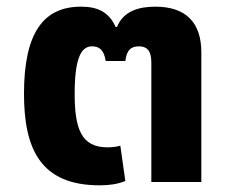

<svg xmlns="http://www.w3.org/2000/svg" viewBox="-20 -546 694 576"><path d="M279 10C309 10 334 6 356 -3L341 -109C331 -106 318 -104 302 -104C224 -104 204 -160 204 -264C204 -368 222 -407 256 -407C276 -407 292 -398 297 -363H356C360 -395 372 -407 397 -407C419 -407 434 -396 434 -359V0H584V-389C584 -478 538 -526 446 -526C397 -526 350 -513 331 -465H327C306 -512 270 -526 223 -526C110 -526 52 -447 52 -265C52 -100 101 10 279 10Z"/></svg>

Font: Noto Sans Thai UI
Style: Bold
Weight: 700
Designer: Monotype Design Team
Foundry: Monotype Imaging Inc.
Version: Version 2.000